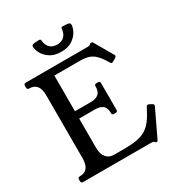

<svg xmlns="http://www.w3.org/2000/svg" viewBox="-196 -963 1027 1104"><g transform="rotate(-30 317.0 -411.0)"><path d="M609 -188.2Q620 -183 614 -170L531 4Q527.8 12 521 12Q517.2 12 513 9L509 4Q506.2 1.8 502.7 0.9Q499.1 0 490.9 0H40Q26 0 26 -13V-25Q26 -38 40 -38H41Q105 -38 105 -121V-538Q105 -621 40 -621Q26 -621 26 -635V-646Q26 -660 40 -660H450Q462.2 -660 467.2 -664L472.1 -669Q474.1 -671 480 -671Q487 -671 491 -664L560 -545Q563 -541 563 -537Q563 -530.8 556 -526L536 -514.5Q529 -510.5 526 -510.5Q521 -510.5 516 -518.5L513 -523.5Q492 -558.8 472.5 -578.2Q453 -597.8 429.5 -605.4Q406 -613 372 -613H202.2V-376H307Q341 -376 358.5 -391Q376 -406 376 -435V-441Q376 -454 389 -454H400Q413 -454 413 -441V-263.5Q413 -250.5 400 -250.5H389Q376 -250.5 376 -263.5V-268.5Q376 -327.5 307 -327.5H202.2V-131Q202.2 -91 221.5 -69Q240.8 -47 269.8 -47H340.5Q388.6 -47 423.2 -53.2Q457.8 -59.5 482.9 -74.6Q508 -89.8 528.4 -117Q548.8 -144.2 569.8 -186.5L572.8 -192.5Q574.8 -197.5 579.9 -199.4Q585 -201.2 591.5 -197.5ZM306 -711Q261 -711 232.6 -730.1Q204.2 -749.2 191.1 -774Q178 -798.8 178 -817Q178 -824.2 181.8 -827.6Q185.5 -831 193 -832Q198.8 -832.5 208.2 -833.4Q217.8 -834.2 223.2 -834.2Q232.2 -835 235.8 -832Q239.2 -829 239.5 -819Q242.5 -791.8 259.5 -775.4Q276.5 -759 306 -759Q335.8 -759 352.8 -775.4Q369.8 -791.8 372.8 -819Q373 -829 376.5 -832Q380 -835 389 -834.2Q394.5 -834.2 404 -833.4Q413.5 -832.5 419 -832Q434 -830 434 -817Q434 -798.8 421 -774Q408 -749.2 380 -730.1Q352 -711 306 -711Z"/></g></svg>

Font: Young Serif Light
Style: Regular
Weight: 300
Designer: Bastien Sozeau
Foundry: NBR — Bastien Sozeau
Version: Version 5.001